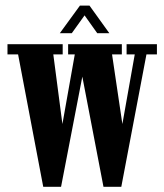

<svg xmlns="http://www.w3.org/2000/svg" viewBox="-20 -686 603 706"><path d="M360.5 1 267 -486H230.5V-523.5H428V-486H392L430 -230L475.5 -486H445.5V-523.5H557V-486H518.5L426 1ZM139 1 46.5 -486H7.5V-523.5H210.5V-486H176L209.5 -230L255 -486H240.5V-523.5H337V-486H298.5L204.5 1ZM200 -564 274 -665.5H309L382 -564H337.5L291 -629.5L244 -564Z"/></svg>

Font: Imbue Thin 10pt
Style: Bold
Weight: 700
Version: Version 1.102